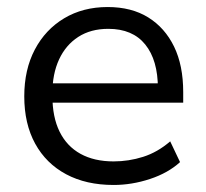

<svg xmlns="http://www.w3.org/2000/svg" viewBox="-20 -517 586 546"><path d="M303 9Q225 9 168 -21.5Q111 -52 80 -108.5Q49 -165 49 -243Q49 -319 79 -376Q109 -433 162.5 -465Q216 -497 286 -497Q354 -497 401.5 -467.5Q449 -438 475 -384.5Q501 -331 501 -255V-225H112V-280H446L429 -266Q429 -346 393 -390.5Q357 -435 288 -435Q238 -435 202.5 -412Q167 -389 148 -348Q129 -307 129 -252V-245Q129 -184 149.5 -142.5Q170 -101 209 -79.5Q248 -58 303 -58Q346 -58 387 -71Q428 -84 464 -115L492 -56Q458 -25 406.5 -8Q355 9 303 9Z"/></svg>

Font: Nunito Sans 11pt
Style: Regular
Weight: 400
Version: Version 3.101;gftools[0.9.27]